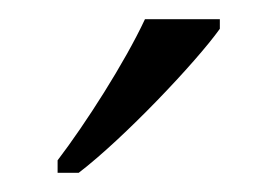

<svg xmlns="http://www.w3.org/2000/svg" viewBox="-20 -786 289 200"><path d="M40 -619V-606H62C109 -642 184 -721 209 -756V-766H131C110 -721 69 -657 40 -619Z"/></svg>

Font: Noto Serif Tamil Light
Style: Italic
Weight: 300
Italic angle: -12°
Designer: Indian Type Foundry, Tom Grace, and the Monotype Design Team
Foundry: Monotype Imaging Inc.
Version: Version 2.003